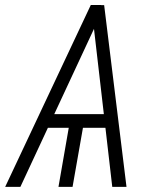

<svg xmlns="http://www.w3.org/2000/svg" viewBox="-48 -731 577 751"><path d="M326.2 -632.3 31.7 0H-27.8L307.1 -711.4H347.7ZM391.1 0 316.9 -641.6 322.8 -710.9H359.4L446.8 0ZM400.4 -284.7 390.6 -231H109.4L119.1 -284.7ZM282.7 -266.6 235.8 0H180.7L227.1 -266.6Z"/></svg>

Font: Roboto Condensed Light
Style: Italic
Weight: 300
Italic angle: -12°
Designer: Christian Robertson
Foundry: Google
Version: Version 3.0; 2020